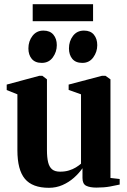

<svg xmlns="http://www.w3.org/2000/svg" viewBox="-20 -886 608 916"><path d="M440 9Q409 9 391.2 0.2Q373.5 -8.5 373.5 -37V-83.5Q357 -59.5 332.8 -38Q308.5 -16.5 278.2 -3.2Q248 10 213.5 10Q134.5 10 98.8 -32.8Q63 -75.5 63 -169V-436L12 -456.5V-482.5L168 -524.5H182L204 -507.5V-170.5Q204 -135 209.5 -112.2Q215 -89.5 228.5 -78.2Q242 -67 266.5 -67Q290.5 -67 309 -72.8Q327.5 -78.5 341.8 -87.2Q356 -96 366.5 -105V-436L307.5 -457V-482.5L467 -524.5H483L507 -507.5V-37L551 -32V-5.5Q533 -1.5 505 3.8Q477 9 440 9ZM179 -586Q147.5 -586 131.5 -605.2Q115.5 -624.5 115.5 -655Q115.5 -689.5 135 -714.8Q154.5 -740 186.5 -740H187.5Q218.5 -740 234.8 -720.5Q251 -701 251 -670.5Q251 -638.5 232 -612.2Q213 -586 179.5 -586ZM372.5 -586Q341 -586 325 -605.2Q309 -624.5 309 -655Q309 -689.5 328.2 -714.8Q347.5 -740 380 -740H381Q412 -740 428 -720.5Q444 -701 444 -670.5Q444 -638.5 425 -612.2Q406 -586 373.5 -586ZM424 -866V-785H136V-866Z"/></svg>

Font: Merriweather 120pt
Style: Bold
Weight: 700
Designer: Eben Sorkin
Foundry: Eben Sorkin
Version: Version 2.100